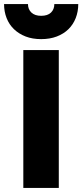

<svg xmlns="http://www.w3.org/2000/svg" viewBox="-45 -927 406 947"><path d="M70 0Q70 -168 70 -340Q70 -512 70 -680Q114 -680 158 -680Q202 -680 245 -680Q245 -512 245 -340Q245 -168 245 0Q202 0 158 0Q114 0 70 0ZM158 -734Q158 -734 158 -734Q158 -734 158 -734Q115 -734 81.5 -747Q48 -760 24 -783Q0 -806 -12.5 -838Q-25 -870 -25 -907Q4 -907 34 -907Q64 -907 93 -907Q93 -881 110 -865Q127 -849 158 -849Q190 -849 206.5 -865Q223 -881 223 -907Q252 -907 282 -907Q312 -907 341 -907Q341 -870 328.5 -838Q316 -806 292.5 -783Q269 -760 235 -747Q201 -734 158 -734Z"/></svg>

Font: Tilt Warp
Style: Regular
Weight: 400
Designer: Andy Clymer
Foundry: Andy Clymer
Version: Version 1.000